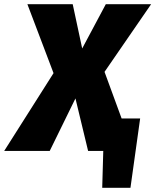

<svg xmlns="http://www.w3.org/2000/svg" viewBox="-68 -716 737 911"><path d="M428 -375 509 -154H597L551 175H417L422 0H350L290 -249L168 0H-48L186 -369L62 -696H277L322 -486L434 -696H649Z"/></svg>

Font: Fira Sans Black
Style: Italic
Weight: 900
Italic angle: -8°
Designer: Carrois Corporate & Edenspiekermann AG
Foundry: Carrois Corporate GbR & Edenspiekermann AG
Version: Version 4.203